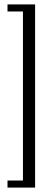

<svg xmlns="http://www.w3.org/2000/svg" viewBox="-20 -762 214 870"><path d="M139 88H14V56H84V-710H14V-742H139Z"/></svg>

Font: Forum
Style: Regular
Weight: 400
Designer: Denis Masharov
Foundry: Denis Masharov
Version: Version 1.000